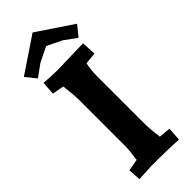

<svg xmlns="http://www.w3.org/2000/svg" viewBox="-302 -971 1010 1010"><g transform="rotate(-45 202.5 -466.5)"><path d="M350 -710 355 -629 289 -623Q280 -578 280 -542V-193Q280 -140 289 -77L354 -71L349 5Q268 0 155 0L55 5L50 -65L116 -77Q116 -79 118.5 -98Q121 -117 123 -135.5Q125 -154 125 -163V-512Q125 -551 116 -623L51 -635L56 -710Q109 -705 156 -705ZM203 -938 401 -805 354 -747 287 -796 203 -837 119 -796 52 -747 5 -805Z"/></g></svg>

Font: Andada
Style: Bold
Weight: 700
Designer: Carolina Giovagnoli
Foundry: Carolina Giovagnoli
Version: Version 1.003